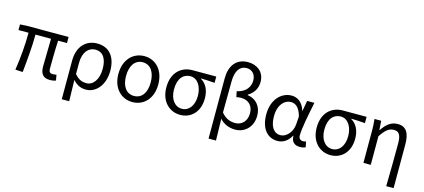

<svg xmlns="http://www.w3.org/2000/svg" viewBox="-71 -1456 5085 2302"><g transform="rotate(15 2472.0 -305.0)"><path d="M541 13C573 13 597 8 616 1L604 -68C583 -65 570 -63 560 -63C526 -63 509 -78 509 -116C509 -169 510 -344 517 -468H627V-543H103L25 -538V-468H150C150 -321 136 -153 112 0L204 5C219 -146 236 -315 236 -468H429C428 -348 423 -179 423 -122C423 -34 457 13 541 13Z M741 199H833C832 103 830 34 827 -64C877 -6 932 13 991 13C1105 13 1215 -94 1215 -280C1215 -451 1132 -557 981 -557C849 -557 741 -465 741 -278ZM975 -63C928 -63 879 -76 828 -137V-276C828 -413 897 -480 977 -480C1078 -480 1121 -399 1121 -279C1121 -144 1056 -63 975 -63Z M1566 13C1702 13 1813 -90 1813 -271C1813 -453 1702 -557 1566 -557C1430 -557 1318 -453 1318 -271C1318 -90 1430 13 1566 13ZM1566 -63C1469 -63 1413 -144 1413 -271C1413 -397 1469 -481 1566 -481C1663 -481 1719 -397 1719 -271C1719 -144 1663 -63 1566 -63Z M2159 13C2292 13 2396 -85 2396 -254C2396 -357 2356 -432 2289 -470V-474C2349 -473 2399 -470 2460 -465V-543H2163C2035 -543 1915 -456 1915 -265C1915 -86 2028 13 2159 13ZM2160 -63C2073 -63 2010 -141 2010 -265C2010 -402 2075 -467 2161 -467C2255 -467 2307 -370 2307 -261C2307 -139 2246 -63 2160 -63Z M2563 199H2655C2653 108 2652 22 2649 -70C2704 -8 2775 13 2843 13C2953 13 3056 -69 3056 -216C3056 -330 2989 -411 2881 -426V-431C2950 -473 2990 -536 2990 -617C2990 -747 2891 -809 2786 -809C2634 -809 2563 -698 2563 -549ZM2822 -63C2765 -63 2702 -81 2649 -148C2649 -279 2650 -407 2652 -536C2653 -666 2703 -736 2787 -736C2848 -736 2901 -694 2901 -610C2901 -538 2857 -460 2742 -437L2756 -367C2774 -371 2793 -374 2812 -374C2915 -374 2965 -308 2965 -221C2965 -122 2901 -63 2822 -63Z M3366 13C3436 13 3493 -24 3534 -97H3538C3537 -21 3580 13 3645 13C3677 13 3699 6 3715 -1L3701 -70C3690 -66 3676 -63 3664 -63C3634 -63 3610 -82 3610 -119C3610 -218 3649 -400 3678 -543H3588L3565 -414H3562C3531 -518 3462 -557 3394 -557C3269 -557 3156 -448 3156 -262C3156 -84 3242 13 3366 13ZM3384 -63C3300 -63 3251 -136 3251 -263C3251 -406 3326 -480 3404 -480C3455 -480 3511 -453 3541 -335L3533 -232C3525 -140 3456 -63 3384 -63Z M4025 13C4158 13 4262 -85 4262 -254C4262 -357 4222 -432 4155 -470V-474C4215 -473 4265 -470 4326 -465V-543H4029C3901 -543 3781 -456 3781 -265C3781 -86 3894 13 4025 13ZM4026 -63C3939 -63 3876 -141 3876 -265C3876 -402 3941 -467 4027 -467C4121 -467 4173 -370 4173 -261C4173 -139 4112 -63 4026 -63Z M4768 199H4860V-344C4860 -483 4816 -557 4712 -557C4632 -557 4574 -515 4518 -429H4515L4507 -543H4424C4431 -486 4432 -438 4432 -394V0H4523V-355C4584 -447 4625 -477 4685 -477C4749 -477 4774 -434 4774 -332C4774 -175 4772 22 4768 199Z"/></g></svg>

Font: Source Han Sans KR Regular
Style: Regular
Weight: 400
Designer: Ryoko NISHIZUKA (kana & ideographs); Paul D. Hunt (Latin, Greek & Cyrillic); Wenlong ZHANG (bopomofo); Sandoll Communica
Foundry: Adobe Systems Incorporated
Version: Version 1.004;PS 1.004;hotconv 1.0.82;makeotf.lib2.5.63406